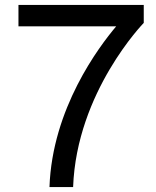

<svg xmlns="http://www.w3.org/2000/svg" viewBox="-20 -760 634 780"><path d="M277 0C291 -387 564 -667 564 -667V-740H55V-653H452C382 -570 192 -319 181 0Z"/></svg>

Font: Be Vietnam Pro
Style: Regular
Weight: 400
Designer: Lam Bao, Tony Le, Vietanh Nguyen
Foundry: Yellow Type Foundry
Version: Version 1.002